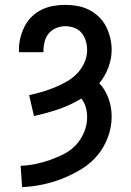

<svg xmlns="http://www.w3.org/2000/svg" viewBox="-20 -548 540 791"><path d="M71 223 65 135Q96 134 127 127.5Q158 121 187.5 110.5Q217 100 245 85.5Q273 71 294 48Q315 25 327 -4.5Q339 -34 339 -66Q339 -86 333.5 -106Q328 -126 315 -142Q271 -115 221 -98Q171 -81 120 -70L100 -156Q127 -162 153 -169.5Q179 -177 204.5 -187.5Q230 -198 254 -211.5Q278 -225 297 -244.5Q316 -264 327.5 -289.5Q339 -315 339 -342Q339 -361 333.5 -379.5Q328 -398 316 -412.5Q304 -427 286 -433.5Q268 -440 249 -440Q230 -440 211.5 -432.5Q193 -425 181 -410.5Q169 -396 164 -377Q159 -358 159 -339V-333H58V-343Q58 -368 64 -392.5Q70 -417 81.5 -439.5Q93 -462 111 -479.5Q129 -497 151.5 -508Q174 -519 199 -523.5Q224 -528 249 -528Q274 -528 299 -523.5Q324 -519 346 -508Q368 -497 386.5 -479.5Q405 -462 416.5 -439.5Q428 -417 434 -392.5Q440 -368 440 -343Q440 -306 426.5 -270Q413 -234 389 -205Q402 -192 411.5 -175.5Q421 -159 427.5 -141Q434 -123 437 -104.5Q440 -86 440 -67Q440 -24 424.5 17.5Q409 59 381.5 92Q354 125 316.5 148Q279 171 239 187Q199 203 156.5 212Q114 221 71 223Z"/></svg>

Font: Iosevka Term Semibold
Style: Regular
Weight: 600
Monospace: yes
Designer: Belleve Invis
Foundry: Belleve Invis
Version: Version 31.4.0